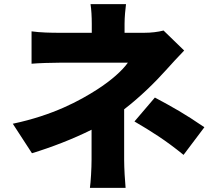

<svg xmlns="http://www.w3.org/2000/svg" viewBox="-20 -846 1040 931"><path d="M582 -316C660 -376 732 -447 784 -505C808 -532 844 -571 873 -601L773 -698C746 -691 714 -687 679 -687H584V-731C584 -764 588 -801 591 -826H419C423 -800 425 -765 425 -731V-687H265C230 -687 174 -688 133 -694V-537C165 -540 231 -542 268 -542H600C573 -504 521 -457 451 -412C367 -358 237 -287 42 -246L135 -103C230 -132 334 -172 424 -217V-72C424 -30 420 38 416 65H589C586 34 582 -30 582 -72ZM632 -257C714 -209 783 -166 870 -95L971 -229C873 -296 822 -324 731 -373Z"/></svg>

Font: Noto Sans CJK KR Black
Style: Regular
Weight: 900
Designer: Ryoko NISHIZUKA (kana & ideographs); Paul D. Hunt (Latin, Greek & Cyrillic); Wenlong ZHANG (bopomofo); Sandoll Communica
Foundry: Adobe Systems Incorporated
Version: Version 1.004;PS 1.004;hotconv 1.0.82;makeotf.lib2.5.63406